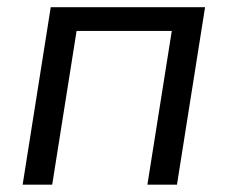

<svg xmlns="http://www.w3.org/2000/svg" viewBox="-20 -506 624 526"><path d="M42 0 119 -486.3H541.8L464.8 0H383.8L450.6 -421.2H189.8L123 0Z"/></svg>

Font: Nunito Sans 12pt ExtraLight
Style: Italic
Weight: 200
Italic angle: -9°
Designer: Vernon Adams
Foundry: Vernon Adams
Version: Version 3.101;gftools[0.9.27]